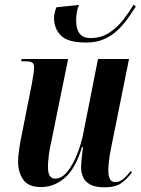

<svg xmlns="http://www.w3.org/2000/svg" viewBox="-20 -787 602 817"><path d="M347 -606Q268 -606 239 -636Q210 -666 210 -709Q210 -730 220 -756L316 -766Q309 -749 306.5 -732.5Q304 -716 304 -701Q304 -625 364 -625Q410 -625 444.5 -647.5Q479 -670 504.5 -703Q530 -736 548 -767L558 -759Q543 -736 524.5 -709.5Q506 -683 481.5 -659.5Q457 -636 424 -621Q391 -606 347 -606ZM425 10Q385 10 363.5 -2Q342 -14 333.5 -33.5Q325 -53 325 -75Q325 -86 326.5 -103Q328 -120 330 -136.5Q332 -153 334 -161H329Q301 -69 255.5 -30Q210 9 155 9Q100 9 78.5 -23Q57 -55 57 -99Q57 -123 62 -156Q67 -189 73 -216L116 -433Q125 -483 125 -499Q125 -513 119 -519.5Q113 -526 89 -526H70L72 -536H270L198 -183Q191 -154 187.5 -124.5Q184 -95 184 -78Q184 -50 192 -38.5Q200 -27 215 -27Q243 -27 267 -57Q291 -87 309 -133Q327 -179 336 -227L397 -536H529L452 -154Q441 -99 441 -62Q441 -12 470 -12Q489 -12 505.5 -26Q522 -40 536 -60L541 -53Q521 -26 496.5 -8Q472 10 425 10Z"/></svg>

Font: Noto Serif Display ExtraCondensed
Style: Bold Italic
Weight: 700
Width: 2
Italic angle: -12°
Designer: Monotype Design Team
Foundry: Monotype Imaging Inc.
Version: Version 2.009